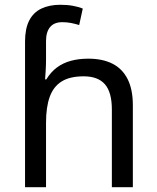

<svg xmlns="http://www.w3.org/2000/svg" viewBox="-20 -785 657 805"><path d="M85 -611Q85 -665 102.5 -699Q120 -733 153.5 -749Q187 -765 233 -765Q262 -765 286.5 -760.5Q311 -756 327 -749L312 -680Q296 -685 278.5 -688.5Q261 -692 241 -692Q207 -692 190 -671.5Q173 -651 173 -613V-535Q173 -513 171.5 -488Q170 -463 169 -452H174Q193 -483 218.5 -502Q244 -521 277 -530Q310 -539 350 -539Q410 -539 451.5 -518Q493 -497 515 -453.5Q537 -410 537 -343V0H449V-326Q449 -398 420 -431.5Q391 -465 331 -465Q273 -465 238.5 -443.5Q204 -422 188.5 -379Q173 -336 173 -271V0H85Z"/></svg>

Font: ugurmukhi85
Style: Book
Weight: 400
Designer: Jelle Bosma - Monotype Design Team
Foundry: Monotype Imaging Inc.
Version: Version 2.003